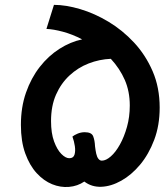

<svg xmlns="http://www.w3.org/2000/svg" viewBox="-20 -738 688 790"><path d="M327 9Q299 28 264 31Q229 34 194.5 20Q160 6 131 -25.5Q102 -57 84 -106.5Q66 -156 66 -224Q66 -297 87 -357Q108 -417 143.5 -462.5Q179 -508 224.5 -537Q270 -566 318 -576Q278 -597 238.5 -607.5Q199 -618 171 -619L202 -718Q251 -718 310 -700.5Q369 -683 426.5 -648.5Q484 -614 531.5 -563Q579 -512 608 -445Q637 -378 637 -295Q637 -222 614.5 -162.5Q592 -103 556.5 -60.5Q521 -18 479 5.5Q437 29 397 30.5Q357 32 327 9ZM399 -77Q416 -77 436 -94.5Q456 -112 473.5 -143.5Q491 -175 502.5 -216Q514 -257 514 -304Q514 -362 493.5 -409Q473 -456 436 -496Q389 -494 345 -477Q301 -460 266 -427.5Q231 -395 210.5 -348.5Q190 -302 190 -240Q190 -190 202.5 -156Q215 -122 232.5 -104.5Q250 -87 265 -87Q282 -87 286.5 -101.5Q291 -116 288 -136.5Q285 -157 278 -176Q285 -182 299 -188Q313 -194 329 -194Q357 -194 363.5 -177Q370 -160 371 -136Q373 -119 376 -105.5Q379 -92 385 -84.5Q391 -77 399 -77Z"/></svg>

Font: Lemonada
Style: Regular
Weight: 400
Designer: Mohamed Gaber (Arabic), Eduardo Tunni (Latin)
Foundry: Kief Type Foundry
Version: Version 4.005